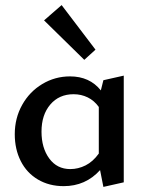

<svg xmlns="http://www.w3.org/2000/svg" viewBox="-20 -725 575 754"><path d="M311 -490 153 -645 222 -705 355 -530ZM466 -428V-9L386 9L373 -57Q316 6 230 6Q173 6 129 -20Q85 -46 61.5 -92.5Q38 -139 38 -198Q38 -261 67 -313Q96 -365 146 -395Q196 -425 255 -425Q332 -425 376 -370L386 -410ZM368 -122V-305Q350 -330 324.5 -342.5Q299 -355 269 -355Q212 -355 177.5 -314.5Q143 -274 143 -208Q143 -144 173.5 -102.5Q204 -61 256 -61Q287 -61 316 -75.5Q345 -90 368 -122Z"/></svg>

Font: Ysabeau Infant Semibold
Style: Regular
Weight: 600
Designer: Christian Thalmann (Catharsis Fonts)
Version: Version 0.003